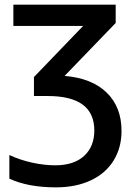

<svg xmlns="http://www.w3.org/2000/svg" viewBox="-20 -560 575 820"><path d="M125 -231 335 -449.2H37.1V-540H474.1V-461.9L255.9 -235.8Q372.6 -226.1 435.8 -164.3Q499 -102.5 499 -1Q499 71.3 464.8 126.2Q430.7 181.2 366.9 210.7Q303.2 240.2 219.2 240.2Q100.1 240.2 20 203.1V102.1Q65.9 123.5 117.9 134.8Q169.9 146 215.8 146Q295.4 146 339.1 106Q382.8 65.9 382.8 -2.9Q382.8 -149.9 184.1 -149.9H125Z"/></svg>

Font: JBL Sans
Style: Semibold
Weight: 600
Version: Version 1.10